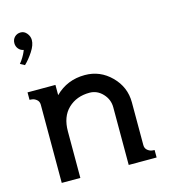

<svg xmlns="http://www.w3.org/2000/svg" viewBox="-118 -904 877 997"><g transform="rotate(-15 320.0 -405.0)"><path d="M190 -500V-445Q255 -510 350 -510Q432 -510 491 -451Q550 -392 550 -310V-80Q550 -62 562.5 -52Q575 -42 588 -41L600 -40V0H450V-310Q450 -352 420.5 -383.5Q391 -415 350 -415Q280 -415 235 -372Q190 -329 190 -250V0H90V-420Q90 -438 77.5 -448Q65 -458 52 -459L40 -460V-500ZM64 -640 40 -653Q51 -666 60.5 -682Q70 -698 74 -708L78 -718Q61 -721 50.5 -734Q40 -747 40 -764Q40 -784 53 -797Q66 -810 86 -810Q105 -810 118.5 -793.5Q132 -777 132 -757Q132 -730 110 -696.5Q88 -663 64 -640Z"/></g></svg>

Font: Laverick
Style: Regular
Weight: 400
Designer: Daniel Pimley
Foundry: Daniel Pimley
Version: Version 1.000;PS 001.001;hotconv 1.0.56